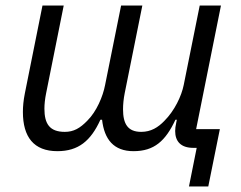

<svg xmlns="http://www.w3.org/2000/svg" viewBox="-20 -536 874 696"><path d="M665 140H735L777 -68H691L781 -516H704L646 -228C638 -188 613 -135 576 -98C553 -74 527 -58 492 -58C443 -58 426 -87 426 -140C426 -157 428 -178 432 -198L496 -516H419L361 -228C353 -186 330 -132 297 -99C270 -71 247 -58 215 -58C160 -58 141 -87 141 -142C141 -158 143 -177 147 -197L211 -516H134L70 -197C65 -172 63 -150 63 -130C63 -40 102 12 188 12C264 12 309 -25 344 -102H350C358 -31 392 12 464 12C539 12 580 -25 616 -102H621L619 -92C616 -78 615 -70 615 -61C615 -24 635 0 681 0H693Z"/></svg>

Font: Braiins Sans
Style: Italic
Weight: 400
Italic angle: -11.31°
Designer: Mike Abbink, Paul van der Laan, Pieter van Rosmalen, Jiri Chlebus, Lubos Buracinsky
Foundry: Bold Monday, Sudetype
Version: Version 1.000;hotconv 1.0.109;makeotfexe 2.5.65596